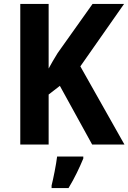

<svg xmlns="http://www.w3.org/2000/svg" viewBox="-20 -734 652 975"><path d="M612 0H448L284 -298L227 -254V0H83V-714H227V-386Q237 -404 248 -423.5Q259 -443 273 -465L450 -714H610L388 -397ZM403 71Q389 105 370 144Q351 183 328 221H242V208Q249 180 257.5 136.5Q266 93 270 61H403Z"/></svg>

Font: Noto Sans Gujarati UI SemiCondensed
Style: Bold
Weight: 700
Width: 4
Designer: Jelle Bosma - Monotype Design Team, Universal Thirst
Foundry: Monotype Imaging Inc.
Version: Version 2.106; ttfautohint (v1.8.4.7-5d5b)